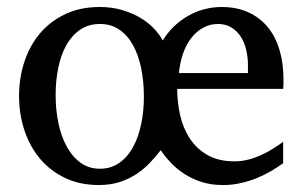

<svg xmlns="http://www.w3.org/2000/svg" viewBox="-20 -514 860 546"><path d="M786.1 -289.1V-275.9Q786.1 -268.1 785.2 -261.2H483.9Q483.9 -223.6 492.2 -186.8Q500.5 -149.9 519.5 -120.6Q538.6 -91.3 569.8 -73.2Q601.1 -55.2 647 -55.2Q667.5 -55.2 686.8 -60.3Q706.1 -65.4 723.6 -73.5Q741.2 -81.5 756.6 -91.3Q772 -101.1 785.2 -110.8V-49.8Q769.5 -38.6 751 -27.6Q732.4 -16.6 710.9 -7.8Q689.5 1 665 6.6Q640.6 12.2 613.8 12.2Q580.1 12.2 553 3.4Q525.9 -5.4 504.2 -19.5Q482.4 -33.7 465.8 -51.3Q449.2 -68.8 437 -86.9Q422.9 -68.4 406 -50.8Q389.2 -33.2 367.9 -19Q346.7 -4.9 320.3 3.7Q293.9 12.2 261.2 12.2Q207 12.2 164.8 -8.1Q122.6 -28.3 93.5 -63Q64.5 -97.7 49.3 -143.8Q34.2 -189.9 34.2 -241.2Q34.2 -293 49.6 -339.1Q64.9 -385.3 94.2 -419.7Q123.5 -454.1 166.3 -474.1Q209 -494.1 263.2 -494.1Q297.9 -494.1 326.9 -485.6Q356 -477.1 378.7 -463.6Q401.4 -450.2 417.5 -433.1Q433.6 -416 442.9 -398.9Q456.1 -420.9 474.4 -438.5Q492.7 -456.1 514.2 -468.5Q535.6 -481 560.1 -487.5Q584.5 -494.1 609.9 -494.1Q653.3 -494.1 686.3 -479Q719.2 -463.9 741.5 -436.8Q763.7 -409.7 774.9 -371.8Q786.1 -334 786.1 -289.1ZM389.2 -238.8Q389.2 -281.7 381.6 -319.3Q374 -356.9 358.6 -385Q343.3 -413.1 319.8 -429.4Q296.4 -445.8 264.2 -445.8Q231.4 -445.8 207.5 -429.2Q183.6 -412.6 168.2 -384.8Q152.8 -356.9 145.5 -320.3Q138.2 -283.7 138.2 -244.1Q138.2 -202.1 146 -164.3Q153.8 -126.5 169.7 -97.4Q185.5 -68.4 209 -51.3Q232.4 -34.2 264.2 -34.2Q295.9 -34.2 319.6 -51Q343.3 -67.9 358.6 -96.2Q374 -124.5 381.6 -161.6Q389.2 -198.7 389.2 -238.8ZM685.1 -328.1Q685.1 -352.5 679.7 -374Q674.3 -395.5 663.6 -411.4Q652.8 -427.2 637 -436.5Q621.1 -445.8 600.1 -445.8Q576.2 -445.8 556.9 -434.8Q537.6 -423.8 523.2 -405Q508.8 -386.2 500.2 -360.8Q491.7 -335.4 488.8 -306.2H685.1Z"/></svg>

Font: Charis SIL Afr
Style: Regular
Weight: 400
Foundry: SIL International
Version: Version 5.000